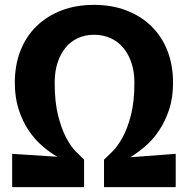

<svg xmlns="http://www.w3.org/2000/svg" viewBox="-20 -770 774 790"><path d="M30 -137 216 -125Q186 -142 155 -168.5Q124 -195 98.5 -232.5Q73 -270 57 -319Q41 -368 41 -430Q41 -502 64 -561Q87 -620 130 -662Q173 -704 233 -727Q293 -750 367 -750Q440 -750 500 -727Q560 -704 603 -662Q646 -620 669 -561Q692 -502 692 -430Q692 -367 675.5 -318Q659 -269 633.5 -231.5Q608 -194 577 -167.5Q546 -141 516 -123L703 -137V0H408V-113Q422 -126 443 -147Q464 -168 484 -204Q504 -240 518.5 -295Q533 -350 533 -430Q533 -475 521 -511Q509 -547 487.5 -573Q466 -599 435 -613Q404 -627 367 -627Q330 -627 300 -613Q270 -599 249 -573Q228 -547 216.5 -511Q205 -475 205 -430Q205 -350 219 -295Q233 -240 252 -204Q271 -168 291.5 -147Q312 -126 326 -113V0H30Z"/></svg>

Font: Encode Sans Compressed
Style: ExtraBold
Weight: 800
Designer: Pablo Impallari, Andres Torresi
Foundry: Pablo Impallari, Andres Torresi
Version: Version 1.000; ttfautohint (v1.00) -l 8 -r 50 -G 200 -x 14 -